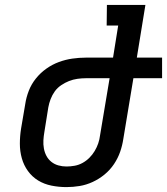

<svg xmlns="http://www.w3.org/2000/svg" viewBox="-20 -755 681 783"><path d="M251 8Q220 8 190 2Q160 -4 135.5 -19Q111 -34 94 -57.5Q77 -81 69 -109.5Q61 -138 61 -169Q61 -200 66 -231L83 -331Q87 -358 97.5 -385Q108 -412 126.5 -435Q145 -458 169 -475Q193 -492 220 -502Q247 -512 275 -516Q303 -520 330 -520H441L462 -651H415L416 -735H573L538 -520H641V-436H524L483 -189Q479 -162 470 -136Q461 -110 445 -86Q429 -62 406.5 -43.5Q384 -25 358 -13Q332 -1 305 3.5Q278 8 251 8ZM251 -76Q267 -76 284 -79Q301 -82 316.5 -90.5Q332 -99 344.5 -111.5Q357 -124 366 -139Q375 -154 380.5 -170Q386 -186 388 -203L427 -436H330Q313 -436 295.5 -433.5Q278 -431 261.5 -424.5Q245 -418 229.5 -407.5Q214 -397 203.5 -382.5Q193 -368 186.5 -351Q180 -334 177 -317L161 -217Q158 -200 157 -183Q156 -166 159 -149.5Q162 -133 169.5 -119Q177 -105 189.5 -95Q202 -85 218 -80.5Q234 -76 251 -76Z"/></svg>

Font: Iosevka HT Medium Extended
Style: Italic
Weight: 500
Width: 7
Italic angle: -9°
Monospace: yes
Designer: Belleve Invis
Foundry: Belleve Invis
Version: Version 32.3.0; ttfautohint (v1.8.4)